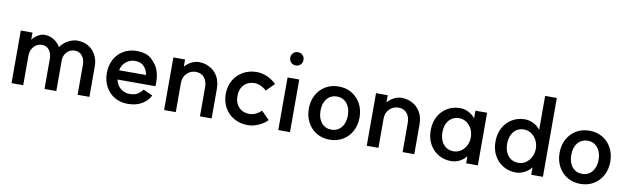

<svg xmlns="http://www.w3.org/2000/svg" viewBox="-44 -1204 5608 1714"><g transform="rotate(10 2760.0 -347.0)"><path d="M588 -375Q543 -375 514.5 -344Q486 -313 486 -267V9H379V-262Q379 -313 354.5 -344Q330 -375 290 -375Q245 -375 215.5 -341Q186 -307 186 -256V9H80V-468H186V-403Q208 -432 237.5 -449.5Q267 -467 300 -467Q342 -467 381 -443Q420 -419 441 -381Q466 -419 509 -443Q552 -467 595 -467Q651 -467 694.5 -441Q738 -415 762 -369.5Q786 -324 786 -266V9H679V-262Q679 -313 654 -344Q629 -375 588 -375Z M902 -228Q902 -298 931.5 -352.5Q961 -407 1013 -437.5Q1065 -468 1132 -468Q1225 -468 1271 -421.5Q1317 -375 1330 -339Q1351 -290 1351 -222L1350 -187H1006Q1015 -139 1051 -109Q1087 -79 1132 -79Q1183 -79 1211 -99Q1239 -119 1251 -139L1336 -101Q1316 -55 1263.5 -22Q1211 11 1132 11Q1065 11 1013 -19.5Q961 -50 931.5 -104.5Q902 -159 902 -228ZM1132 -378Q1085 -378 1050 -348Q1015 -318 1006 -271H1250Q1242 -319 1213 -348.5Q1184 -378 1132 -378Z M1683 -376Q1634 -375 1601 -340.5Q1568 -306 1569 -254V9H1463V-468H1569V-403Q1592 -431 1627 -449Q1662 -467 1696 -467Q1745 -467 1790 -445Q1835 -423 1864.5 -376Q1894 -329 1894 -258V9H1788V-254Q1788 -311 1760 -343.5Q1732 -376 1683 -376Z M2325 -138 2398 -65Q2367 -31 2317 -9.5Q2267 12 2222 12Q2152 12 2097 -18.5Q2042 -49 2011 -104Q1980 -159 1980 -228Q1980 -298 2011 -352.5Q2042 -407 2097 -438Q2152 -469 2222 -469Q2269 -469 2317 -447.5Q2365 -426 2398 -391L2325 -319Q2305 -341 2275.5 -354.5Q2246 -368 2218 -368Q2159 -368 2122.5 -330Q2086 -292 2086 -228Q2086 -165 2122.5 -127Q2159 -89 2218 -89Q2246 -89 2275.5 -102.5Q2305 -116 2325 -138Z M2604 -469V8H2498V-469ZM2611 -647Q2611 -621 2594 -604Q2577 -587 2551 -587Q2525 -587 2508 -604Q2491 -621 2491 -647Q2491 -673 2508 -690Q2525 -707 2551 -707Q2577 -707 2594 -690Q2611 -673 2611 -647Z M3087 -228Q3087 -295 3053 -336.5Q3019 -378 2963 -378Q2907 -378 2873 -337Q2839 -296 2839 -228Q2839 -160 2873 -119Q2907 -78 2963 -78Q3019 -78 3053 -119Q3087 -160 3087 -228ZM3193 -228Q3193 -159 3163.5 -104Q3134 -49 3082 -18Q3030 13 2963 13Q2896 13 2844 -18Q2792 -49 2762.5 -104Q2733 -159 2733 -228Q2733 -298 2762.5 -352.5Q2792 -407 2844 -438Q2896 -469 2963 -469Q3030 -469 3082 -438Q3134 -407 3163.5 -352.5Q3193 -298 3193 -228Z M3520 -376Q3471 -375 3438 -340.5Q3405 -306 3406 -254V9H3300V-468H3406V-403Q3429 -431 3464 -449Q3499 -467 3533 -467Q3582 -467 3627 -445Q3672 -423 3701.5 -376Q3731 -329 3731 -258V9H3625V-254Q3625 -311 3597 -343.5Q3569 -376 3520 -376Z M3838 -227Q3838 -296 3867 -350.5Q3896 -405 3947.5 -436Q3999 -467 4064 -467Q4101 -467 4137 -450Q4173 -433 4201 -400V-468H4307V9H4201V-55Q4174 -21 4138 -4Q4102 13 4064 13Q3999 13 3947.5 -18Q3896 -49 3867 -103.5Q3838 -158 3838 -227ZM4202 -227Q4202 -269 4184 -303.5Q4166 -338 4136 -357.5Q4106 -377 4071 -377Q4014 -377 3979 -336Q3944 -295 3944 -227Q3944 -160 3979 -118.5Q4014 -77 4071 -77Q4106 -77 4136 -96.5Q4166 -116 4184 -150.5Q4202 -185 4202 -227Z M4425 -228Q4425 -298 4454 -352.5Q4483 -407 4535 -438Q4587 -469 4652 -469Q4686 -469 4724.5 -452Q4763 -435 4791 -398V-706H4897V9H4791V-58Q4762 -22 4723.5 -4.5Q4685 13 4652 13Q4587 13 4535 -18Q4483 -49 4454 -103.5Q4425 -158 4425 -228ZM4791 -227Q4791 -268 4773 -303Q4755 -338 4724.5 -358Q4694 -378 4659 -378Q4601 -378 4566 -336.5Q4531 -295 4531 -227Q4531 -159 4566 -117.5Q4601 -76 4659 -76Q4695 -76 4725 -96Q4755 -116 4773 -150.5Q4791 -185 4791 -227Z M5360 -228Q5360 -295 5326 -336.5Q5292 -378 5236 -378Q5180 -378 5146 -337Q5112 -296 5112 -228Q5112 -160 5146 -119Q5180 -78 5236 -78Q5292 -78 5326 -119Q5360 -160 5360 -228ZM5466 -228Q5466 -159 5436.5 -104Q5407 -49 5355 -18Q5303 13 5236 13Q5169 13 5117 -18Q5065 -49 5035.5 -104Q5006 -159 5006 -228Q5006 -298 5035.5 -352.5Q5065 -407 5117 -438Q5169 -469 5236 -469Q5303 -469 5355 -438Q5407 -407 5436.5 -352.5Q5466 -298 5466 -228Z"/></g></svg>

Font: SUITE
Style: Bold
Weight: 700
Designer: Sun
Foundry: Sun
Version: Version 2.040